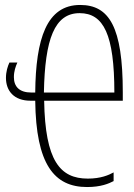

<svg xmlns="http://www.w3.org/2000/svg" viewBox="-20 -744 540 774"><path d="M331 10C387 10 419 -4 438 -14V-49C418 -38 386 -24 334 -24C222 -24 162 -96 158 -338H475V-372C475 -636 420 -724 303 -724C168 -724 124 -588 122 -371H106C58 -371 36 -395 36 -433C36 -457 43 -476 50 -492H18C11 -477 4 -455 4 -430C4 -378 36 -338 103 -338H122C125 -82 198 10 331 10ZM441 -371H157C161 -587 200 -691 301 -691C398 -691 441 -604 441 -371Z"/></svg>

Font: Noto Sans Mono ExtraCondensed ExtraLight
Style: Regular
Weight: 200
Width: 2
Designer: Monotype Design Team
Foundry: Monotype Imaging Inc.
Version: Version 2.014